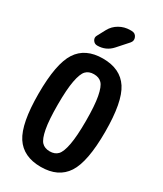

<svg xmlns="http://www.w3.org/2000/svg" viewBox="-239 -1057 977 1152"><g transform="rotate(30 250.0 -480.5)"><path d="M194.8 -118.7Q214.8 -97.7 250 -97.7Q285.2 -97.7 305.2 -118.7Q325.2 -139.6 336.4 -199.2Q347.7 -258.8 347.7 -364.7Q347.7 -470.7 336.4 -530.3Q325.2 -589.8 305.2 -610.8Q285.2 -631.8 250 -631.8Q214.8 -631.8 194.8 -610.8Q174.8 -589.8 163.6 -530.3Q152.3 -470.7 152.3 -364.7Q152.3 -258.8 163.6 -199.2Q174.8 -139.6 194.8 -118.7ZM74.2 -656.2Q128.9 -740.2 250 -740.2Q371.1 -740.2 425.8 -656.2Q480.5 -572.3 480.5 -365.2Q480.5 -158.2 425.8 -74.2Q371.1 9.8 250 9.8Q128.9 9.8 74.2 -74.2Q19.5 -158.2 19.5 -365.2Q19.5 -572.3 74.2 -656.2ZM304.7 -969.7H315.4Q340.8 -969.7 350.6 -947.3Q360.4 -924.8 343.8 -906.2L280.3 -835Q240.2 -790 179.7 -790Q160.2 -790 149.4 -807.1Q138.7 -824.2 149.4 -841.8L178.7 -896.5Q197.3 -930.7 231.4 -950.2Q265.6 -969.7 304.7 -969.7Z"/></g></svg>

Font: Rounded-X Mgen+ 1mn bold
Style: Bold
Weight: 700
Designer: [Source Han Sans]
Ryoko NISHIZUKA  (kana & ideographs); Paul D. Hunt (Latin, Greek & Cyrillic); Wenlong ZHANG  (bopomofo
Version: Version 1.059.20150602